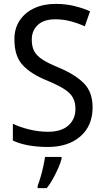

<svg xmlns="http://www.w3.org/2000/svg" viewBox="-20 -744 539 985"><path d="M455 -193Q455 -99 392.5 -44.5Q330 10 225 10Q171 10 125 1.5Q79 -7 46 -23V-109Q81 -92 129.5 -80Q178 -68 226 -68Q295 -68 331 -100.5Q367 -133 367 -185Q367 -220 353.5 -244Q340 -268 308 -288Q276 -308 221 -331Q139 -364 96.5 -410Q54 -456 54 -540Q53 -596 80 -637.5Q107 -679 155 -701.5Q203 -724 265 -724Q317 -724 362 -713Q407 -702 442 -686L415 -609Q380 -625 342 -635Q304 -645 264 -645Q205 -645 174 -616Q143 -587 143 -541Q143 -504 156 -480.5Q169 -457 199.5 -437.5Q230 -418 282 -397Q367 -361 411 -316Q455 -271 455 -193ZM296 70Q291 91 279 118Q267 145 252 172.5Q237 200 220 221H173V209Q180 192 188 165Q196 138 202 110Q208 82 211 61H296Z"/></svg>

Font: Noto Sans Hebrew SemiCondensed
Style: Regular
Weight: 400
Width: 4
Designer: Monotype Design Team
Foundry: Monotype Imaging Inc.
Version: Version 2.004; ttfautohint (v1.8.4.7-5d5b)